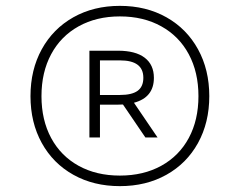

<svg xmlns="http://www.w3.org/2000/svg" viewBox="-20 -769 818 655"><path d="M694 -441Q694 -351 655.5 -281.2Q617 -211.5 547.8 -172.8Q478.5 -134 389 -134Q299.5 -134 230.2 -172.8Q161 -211.5 122.5 -281.2Q84 -351 84 -441Q84 -531 122.5 -601Q161 -671 230.2 -710Q299.5 -749 389 -749Q478.5 -749 547.8 -710Q617 -671 655.5 -601Q694 -531 694 -441ZM657 -441Q657 -522.5 624 -584Q591 -645.5 530.2 -679.2Q469.5 -713 389 -713Q309 -713 248.2 -679.2Q187.5 -645.5 154.5 -584Q121.5 -522.5 121.5 -441Q121.5 -359.5 154.5 -298.2Q187.5 -237 248 -203.5Q308.5 -170 389 -170Q469.5 -170 530.2 -203.5Q591 -237 624 -298.2Q657 -359.5 657 -441ZM437 -418.5 517.5 -300H476L399.5 -412.5Q394 -412 382.5 -412H321V-300H285V-596H382.5Q442.5 -596 473.8 -572Q505 -548 505 -503.5Q505 -436.5 437 -418.5ZM389 -445Q430 -445 449.5 -459.2Q469 -473.5 469 -503.5Q469 -533.5 449.2 -548.2Q429.5 -563 389 -563H321V-445Z"/></svg>

Font: Encode Sans Semi Expanded ExLight
Style: Regular
Weight: 275
Width: 6
Designer: Multiple Designers
Foundry: Impallari Type
Version: Version 2.000